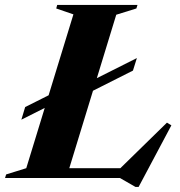

<svg xmlns="http://www.w3.org/2000/svg" viewBox="-52 -725 732 782"><path d="M421.5 -665 218 0H-31.5L-27 -14.5L55 -40L247 -666.5L177 -690.5L181 -705H508L503.5 -690.5ZM425.5 -27.5 628 -225.5 646 -214.5 512.5 36.5H500L436.5 0H108L123.5 -40H492.5ZM505.5 -488.5 489.5 -437.5 261.5 -322.5 181 -311 35 -237.5 50.5 -289 197 -362.5 276.5 -373.5Z"/></svg>

Font: Newsreader 60pt
Style: Bold Italic
Weight: 700
Italic angle: -17°
Designer: Hugues Gentile
Foundry: Production Type
Version: Version 1.003